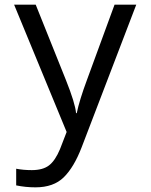

<svg xmlns="http://www.w3.org/2000/svg" viewBox="-20 -556 640 816"><path d="M40 -536.1H131.8L259.8 -216.8Q299.8 -116.7 303.2 -75.2H306.2Q317.4 -129.9 350.1 -217.8L466.8 -536.1H559.1L327.1 69.8Q294.4 154.8 251 197.5Q207.5 240.2 130.9 240.2Q88.9 240.2 48.8 231.9V161.1Q79.1 167 115.2 167Q162.1 167 188.2 147Q214.4 127 234.9 78.1L263.2 4.9Z"/></svg>

Font: WenQuanYi Micro Hei Mono
Style: Regular
Weight: 400
Foundry: Ascender Corporation
Version: Version 0.2.0-beta